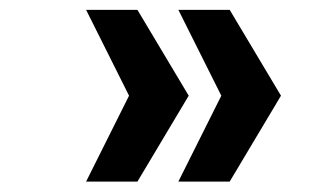

<svg xmlns="http://www.w3.org/2000/svg" viewBox="-20 -416 623 380"><path d="M434.6 -56.6H333L418 -226.6L333 -396.5H434.6L536.1 -226.6ZM252 -56.6H150.4L235.4 -226.6L150.4 -396.5H252L353.5 -226.6Z"/></svg>

Font: Namkio Khamti
Style: Bold
Weight: 700
Designer: Debbi Hosken
Foundry: SIL International
Version: Version 3.917